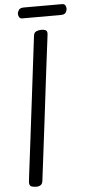

<svg xmlns="http://www.w3.org/2000/svg" viewBox="-65 -1042 487 1091"><g transform="rotate(-5 178.0 -496.5)"><path d="M97 14Q81 14 69 9.5Q57 5 57 -14Q57 -14 57.5 -19Q58 -24 60.5 -46Q63 -68 69.5 -118.5Q76 -169 87 -259.5Q98 -350 115.5 -492Q133 -634 158 -840Q160 -860 173.5 -866Q187 -872 203 -872Q217 -872 226.5 -867.5Q236 -863 236 -848Q236 -848 235 -838.5Q234 -829 230.5 -801Q227 -773 220 -718Q213 -663 202 -572Q191 -481 174.5 -345Q158 -209 134 -18Q132 1 121.5 7.5Q111 14 97 14ZM101 -946Q89 -946 83.5 -954Q78 -962 78 -973Q78 -984 85.5 -995.5Q93 -1007 115 -1007H333Q345 -1007 350.5 -999Q356 -991 356 -980Q356 -969 349 -957.5Q342 -946 319 -946Z"/></g></svg>

Font: Kite One
Style: Regular
Weight: 400
Designer: Eduardo Rodriguez Tunni
Foundry: Eduardo Rodriguez Tunni
Version: Version 1.002; ttfautohint (v1.8.4.7-5d5b);gftools[0.9.23]